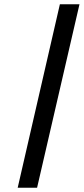

<svg xmlns="http://www.w3.org/2000/svg" viewBox="-20 -715 393 901"><path d="M63 166 261 -695H353L154 166Z"/></svg>

Font: Coval
Style: Book Italic
Weight: 350
Foundry: Context Ltd
Version: Version 001.000